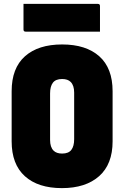

<svg xmlns="http://www.w3.org/2000/svg" viewBox="-20 -949 640 989"><path d="M300 -720Q423 -720 491.5 -659Q560 -598 560 -479V-221Q560 -103 490.5 -41.5Q421 20 299 20Q176 20 108 -41.5Q40 -103 40 -221V-479Q40 -598 108.5 -659Q177 -720 300 -720ZM238 -228Q238 -191 256 -173Q271 -158 300 -158Q333 -158 347.5 -177Q362 -196 362 -232V-472Q362 -509 344 -527Q329 -542 300 -542Q267 -542 252.5 -523Q238 -504 238 -468ZM101 -929H484Q495 -929 495 -918V-786H112Q101 -786 101 -797Z"/></svg>

Font: Recursive Mn Lnr St Blk
Style: Regular
Weight: 900
Monospace: yes
Version: Version 1.079;hotconv 1.0.112;makeotfexe 2.5.65598; ttfautoh